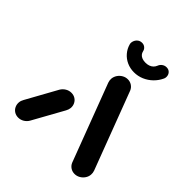

<svg xmlns="http://www.w3.org/2000/svg" viewBox="-191 -824 951 951"><g transform="rotate(45 284.5 -348.0)"><path d="M87 0Q71.9 0 59.8 -7.4Q47.8 -14.8 41.5 -27.6Q35.2 -40.4 36.3 -55.6Q37.4 -68.5 44.4 -80.4L134.1 -242.6Q142.6 -256.7 156.7 -265.2Q170.7 -273.7 187 -273.7Q202.2 -273.7 214.3 -266.3Q226.3 -258.9 232.6 -246.1Q238.9 -233.3 237.8 -218.1Q236.3 -205.2 229.6 -193.3L139.6 -31.1Q131.5 -17 117.4 -8.5Q103.3 0 87 0ZM542.2 -55.6Q541.1 -40.7 532.4 -28Q523.7 -15.2 510.4 -7.6Q497 0 481.9 0Q465.9 0 453.1 -8.5Q440.4 -17 434.4 -31.1L280.4 -438.1Q275.9 -450.7 277 -463Q278.5 -477.8 287 -490.6Q295.6 -503.3 308.9 -510.9Q322.2 -518.5 337.4 -518.5Q353.3 -518.5 366.1 -510Q378.9 -501.5 384.8 -487.4L538.9 -80.4Q543.3 -67.8 542.2 -55.6ZM221.5 -647Q218.5 -657 222.4 -668.7Q226.3 -680.4 235.9 -688.3Q245.6 -696.3 259.6 -696.3Q271.9 -696.3 280.9 -688.9Q290 -681.5 292.2 -670.4Q294.4 -660 300.7 -652.8Q307 -645.6 317 -641.9Q327 -638.1 340.7 -638.1Q354.1 -638.1 364.4 -641.9Q374.8 -645.6 382.2 -652.8Q389.6 -660 393.7 -670.4Q398.1 -681.9 408.3 -689.1Q418.5 -696.3 430.7 -696.3Q444.8 -696.3 453.3 -688.3Q461.9 -680.4 463.7 -668.7Q465.6 -657 460.7 -647Q449.6 -623 430.2 -604.1Q410.7 -585.2 385.9 -574.6Q361.1 -564.1 334.1 -564.1Q307 -564.1 283.7 -574.6Q260.4 -585.2 244.3 -604.1Q228.1 -623 221.5 -647Z"/></g></svg>

Font: 26F Galaxy Sans Oblique
Style: Regular
Weight: 400
Italic angle: -5°
Designer: C₂₉H₂₅N₃O₅
Version: Version 1.200;FEAKit 1.0